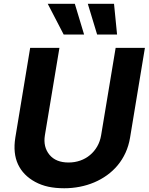

<svg xmlns="http://www.w3.org/2000/svg" viewBox="-20 -979 781 1009"><path d="M60.4 -255 138.5 -727.3H292.3L215.9 -268.1Q206 -207 240.1 -165.5Q273.8 -125 340.2 -125Q372.9 -125 401.6 -135.1Q430.4 -145.2 452.9 -164.1Q475.5 -182.9 490.8 -209.3Q506 -235.8 511.4 -268.1L587.7 -727.3H741.5L663.4 -255Q656.2 -212.4 639.6 -176.1Q622.9 -139.9 598.4 -110.4Q573.9 -81 542.6 -58.4Q511.4 -35.9 475.3 -20.6Q439.3 -5.3 399.3 2.5Q359.4 10.3 317.5 10.3Q271.3 10.3 234.2 2.3Q197.1 -5.7 164.8 -23.1Q101.6 -57.5 74.6 -115.6Q47.6 -173.7 60.4 -255ZM373.2 -959.2 421.9 -797.6H314.6L230.8 -959.2ZM441.4 -959.2H579.2L595.2 -797.6H490.4Z"/></svg>

Font: Inter P
Style: Bold Italic
Weight: 700
Italic angle: 9.39999°
Designer: Rasmus Andersson
Foundry: rsms
Version: Version 3.018;git-588b23468